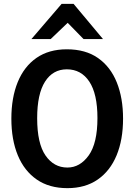

<svg xmlns="http://www.w3.org/2000/svg" viewBox="-20 -965 698 997"><path d="M330 12Q235.5 12 170.8 -32.8Q106 -77.5 72.5 -158.5Q39 -239.5 39 -349Q39 -457.5 72 -538.5Q105 -619.5 169.2 -664.2Q233.5 -709 327 -709Q424.5 -709 489.2 -663.5Q554 -618 586.5 -537Q619 -456 619 -349Q619 -239.5 585.5 -158.5Q552 -77.5 487.5 -32.8Q423 12 330 12ZM330 -95Q395.5 -95 440.8 -158.2Q486 -221.5 486 -352Q486 -477.5 443.8 -541.2Q401.5 -605 327 -605Q254.5 -605 213.8 -541Q173 -477 173 -351Q173 -220.5 216.2 -157.8Q259.5 -95 330 -95ZM143 -762 300 -945H362L515 -762H414L331.5 -846.5L243 -762Z"/></svg>

Font: Alatsi
Style: Regular
Weight: 400
Designer: Spyros Zevelakis, Eben Sorkin
Foundry: www.sorkintype.com
Version: Version 1.008; ttfautohint (v1.8.4.7-5d5b)